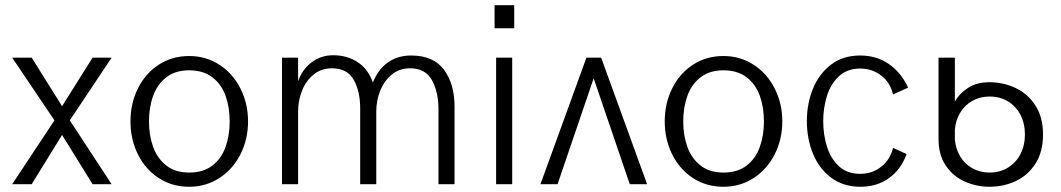

<svg xmlns="http://www.w3.org/2000/svg" viewBox="-20 -710 4091 740"><path d="M26.9 0 189.9 -246.1 26.9 -487.8H102.1L219.2 -300.8L336.9 -487.8H410.2L249 -246.1L410.2 0H336.9L219.2 -189.9L102.1 0Z M482.9 -242.2Q482.9 -311.5 511.5 -369.1Q540 -426.8 591.6 -460.4Q643.1 -494.1 709 -494.1Q773.9 -494.1 825.7 -460.4Q877.4 -426.8 906.7 -368.9Q936 -311 936 -242.2Q936 -172.9 906.7 -115.2Q877.4 -57.6 825.7 -23.9Q773.9 9.8 709 9.8Q643.1 9.8 591.6 -23.9Q540 -57.6 511.5 -115.2Q482.9 -172.9 482.9 -242.2ZM865.2 -242.2Q865.2 -296.4 849.4 -340.8Q833.5 -385.3 798.6 -412.1Q763.7 -439 709 -439Q655.8 -439 621.1 -412.1Q586.4 -385.3 570.3 -340.8Q554.2 -296.4 554.2 -242.2Q554.2 -188 570.3 -143.6Q586.4 -99.1 621.1 -72Q655.8 -44.9 709 -44.9Q763.7 -44.9 798.6 -72Q833.5 -99.1 849.4 -143.6Q865.2 -188 865.2 -242.2Z M1066.9 -487.8H1128.9V-396Q1143.6 -440.9 1179.9 -469Q1216.3 -497.1 1264.2 -497.1Q1318.4 -497.1 1358.9 -470.2Q1399.4 -443.4 1417 -392.1Q1438 -443.4 1475.3 -469.7Q1512.7 -496.1 1564.9 -496.1Q1650.9 -496.1 1691.4 -440.9Q1731.9 -385.7 1731.9 -298.8V0H1669.9V-291Q1669.9 -355 1644.8 -400.9Q1619.6 -446.8 1560.1 -446.8Q1520 -446.8 1490.7 -423.1Q1461.4 -399.4 1445.8 -361.1Q1430.2 -322.8 1430.2 -279.8V0H1368.2V-293Q1368.2 -357.4 1343.5 -402.1Q1318.8 -446.8 1258.8 -446.8Q1218.8 -446.8 1189.2 -423.1Q1159.7 -399.4 1144.3 -361.1Q1128.9 -322.8 1128.9 -279.8V0H1066.9Z M1886.2 -601.1V-689.9H1961.9V-601.1ZM1892.1 0V-487.8H1954.1V0Z M2063 0 2240.2 -487.8H2296.9L2474.1 0H2407.2L2268.1 -408.2L2128.9 0Z M2542 -242.2Q2542 -311.5 2570.6 -369.1Q2599.1 -426.8 2650.6 -460.4Q2702.1 -494.1 2768.1 -494.1Q2833 -494.1 2884.8 -460.4Q2936.5 -426.8 2965.8 -368.9Q2995.1 -311 2995.1 -242.2Q2995.1 -172.9 2965.8 -115.2Q2936.5 -57.6 2884.8 -23.9Q2833 9.8 2768.1 9.8Q2702.1 9.8 2650.6 -23.9Q2599.1 -57.6 2570.6 -115.2Q2542 -172.9 2542 -242.2ZM2924.3 -242.2Q2924.3 -296.4 2908.4 -340.8Q2892.6 -385.3 2857.7 -412.1Q2822.8 -439 2768.1 -439Q2714.8 -439 2680.2 -412.1Q2645.5 -385.3 2629.4 -340.8Q2613.3 -296.4 2613.3 -242.2Q2613.3 -188 2629.4 -143.6Q2645.5 -99.1 2680.2 -72Q2714.8 -44.9 2768.1 -44.9Q2822.8 -44.9 2857.7 -72Q2892.6 -99.1 2908.4 -143.6Q2924.3 -188 2924.3 -242.2Z M3089.8 -243.2Q3089.8 -311 3113.5 -368.7Q3137.2 -426.3 3183.3 -461.2Q3229.5 -496.1 3294.9 -496.1Q3358.4 -496.1 3406 -463.1Q3453.6 -430.2 3480 -372.1L3421.9 -346.2Q3411.1 -392.1 3376.2 -418.9Q3341.3 -445.8 3294.9 -445.8Q3245.1 -445.8 3213.1 -415.8Q3181.2 -385.7 3167 -339.6Q3152.8 -293.5 3152.8 -243.2Q3152.8 -191.9 3167 -145.8Q3181.2 -99.6 3212.9 -69.8Q3244.6 -40 3294.9 -40Q3341.8 -40 3376.5 -67.4Q3411.1 -94.7 3421.9 -140.1L3474.1 -116.2Q3452.6 -56.6 3406.2 -23.4Q3359.9 9.8 3295.9 9.8Q3230.5 9.8 3183.8 -24.9Q3137.2 -59.6 3113.5 -117.2Q3089.8 -174.8 3089.8 -243.2Z M3597.2 -174.8V-487.8H3660.2V-317.9Q3676.8 -349.1 3710.7 -371.1Q3744.6 -393.1 3793 -393.1Q3846.2 -393.1 3893.3 -371.3Q3940.4 -349.6 3970.2 -304.2Q4000 -258.8 4000 -191.9Q4000 -124.5 3970.7 -79.1Q3941.4 -33.7 3894.5 -12Q3847.7 9.8 3793.9 9.8Q3743.2 9.8 3698.2 -10.3Q3653.3 -30.3 3625.2 -71.8Q3597.2 -113.3 3597.2 -174.8ZM3930.2 -191.9Q3930.2 -233.9 3913.1 -267.1Q3896 -300.3 3865.2 -319.1Q3834.5 -337.9 3793.9 -337.9Q3757.3 -337.9 3728 -321.5Q3698.7 -305.2 3681.2 -276.4Q3663.6 -247.6 3660.2 -210.9V-171.9Q3663.6 -135.3 3681.2 -106.4Q3698.7 -77.6 3728 -61.3Q3757.3 -44.9 3793.9 -44.9Q3834 -44.9 3865 -64Q3896 -83 3913.1 -116.5Q3930.2 -149.9 3930.2 -191.9Z"/></svg>

Font: Acari Sans Light
Style: Regular
Weight: 300
Designer: Alfredo Marco Pradil and Stefan Peev
Foundry: Hanken Design Co.
Version: Version 1.045;January 11, 2019;FontCreator 11.5.0.2425 64-bi